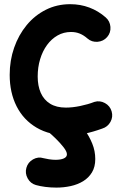

<svg xmlns="http://www.w3.org/2000/svg" viewBox="-20 -573 563 894"><path d="M478.9 -400.5Q496.3 -420.5 494.2 -447.6Q492.1 -474.7 472 -492.1Q437.9 -522.1 396.1 -537.8Q354.4 -553.5 306.9 -553.5Q245 -553.5 193.4 -527.5Q141.7 -501.5 104.1 -455.9Q66.5 -410.3 45.8 -350.8Q25.1 -291.4 25.1 -224.5Q25.1 -141.6 57.3 -78Q89.5 -14.4 150.6 21.5Q211.7 57.4 297.5 57.4Q336.5 57.4 374.5 49.4Q412.5 41.4 455.8 25.8Q481.4 17.9 494.3 -5.4Q507.2 -28.8 499.8 -54.4Q492.3 -80.1 468.6 -93.1Q444.8 -106.2 419.2 -98.4Q389.4 -86.9 353.6 -79.5Q317.7 -72 286.9 -72Q242.4 -72 213.3 -90.1Q184.1 -108.2 169.8 -140.7Q155.5 -173.3 155.5 -216.8Q155.5 -259.9 166.9 -297.4Q178.2 -335 198.9 -363.3Q219.6 -391.7 248 -407.9Q276.5 -424.1 310.5 -424.1Q332.9 -424.1 351.1 -416.7Q369.4 -409.4 387.3 -393.7Q407.3 -376.3 434.4 -378.4Q461.5 -380.5 478.9 -400.5ZM196.2 -49.7Q179.6 -28.9 182.3 -2Q184.9 24.9 205.7 41.6Q219.8 52.9 240.1 72.8Q260.4 92.7 276 112.7Q291.6 132.8 291.6 145.5Q291.6 158.1 277.3 164.6Q262.9 171.1 238.6 171.1Q224.1 171.1 207.8 168.5Q191.4 165.9 182.9 163.6Q157.5 155.6 133.8 169.1Q110.1 182.5 102.9 208.3Q95.7 233.6 108.8 257.5Q121.8 281.4 147.2 288.6Q166.7 294.1 191.2 297.3Q215.7 300.5 242.7 300.5Q276.5 300.5 308.8 293.5Q341.1 286.5 367 270.8Q392.9 255 408.3 229.5Q423.6 204 423.6 167.5Q423.6 129.9 409.5 95.5Q395.5 61 374 31.6Q352.4 2.2 329.2 -21Q305.9 -44.2 287.5 -59.2Q266.7 -75.9 239.8 -73.2Q212.9 -70.4 196.2 -49.7Z"/></svg>

Font: Mikhak VF
Style: Regular
Weight: 100
Designer: Amin Abedi
Version: Version 3.001